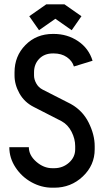

<svg xmlns="http://www.w3.org/2000/svg" viewBox="-20 -852 490 884"><path d="M276.9 -832 355 -777.3 310.1 -712.9 234.9 -765.6 159.7 -712.9 114.7 -777.3 192.9 -832ZM220.7 -77.6H229.5Q269 -77.6 297.6 -103Q326.2 -128.4 326.2 -164.6V-179.2Q326.2 -212.4 309.6 -245.1Q293 -277.8 263.7 -293.9L135.7 -359.4Q92.3 -381.3 69.6 -421.9Q46.9 -462.4 46.9 -504.4V-519Q46.9 -593.8 97.2 -644.8Q147.5 -695.8 223.6 -695.8H227.1Q290 -695.8 339.4 -662.6Q388.7 -629.4 406.2 -572.3L320.3 -545.9Q312.5 -571.8 287.8 -588.9Q263.2 -606 227.1 -606H223.6Q184.6 -606 160.6 -581.3Q136.7 -556.6 136.7 -519V-504.4Q136.7 -486.3 147 -467.8Q157.2 -449.2 176.3 -439.5L305.7 -373.5Q360.8 -342.8 388.4 -287.1Q416 -231.4 416 -179.2V-164.6Q416 -91.3 361.3 -39.6Q306.6 12.2 229.5 12.2H220.7Q170.9 12.2 125.5 -12.7Q80.1 -37.6 51.5 -81.1Q22.9 -124.5 22.9 -174.3H112.8Q112.8 -137.2 147 -107.4Q181.2 -77.6 220.7 -77.6Z"/></svg>

Font: Anka/Coder Narrow
Style: Bold
Weight: 700
Width: 3
Monospace: yes
Version: Version 001.100